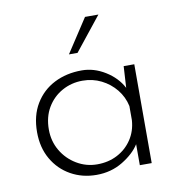

<svg xmlns="http://www.w3.org/2000/svg" viewBox="-72 -673 703 748"><g transform="rotate(-10 279.5 -299.0)"><path d="M251 8Q195 8 149.5 -17.5Q104 -43 77.5 -89Q51 -135 51 -196Q51 -261 79 -307.5Q107 -354 155 -378.5Q203 -403 264 -403Q312 -403 356.5 -375.5Q401 -348 423 -306L428 -391H470V0H423V-83Q401 -48 355 -20Q309 8 251 8ZM261 -32Q305 -32 340.5 -50.5Q376 -69 398 -102Q420 -135 423 -178V-234Q415 -271 391.5 -300Q368 -329 334 -346Q300 -363 260 -363Q216 -363 179 -342.5Q142 -322 120 -285Q98 -248 98 -198Q98 -152 120 -114.5Q142 -77 179.5 -54.5Q217 -32 261 -32ZM366 -606 260 -473H226L313 -606Z"/></g></svg>

Font: Synthetic Light
Style: Regular
Weight: 300
Designer: Santiago Orozco
Foundry: Typemade
Version: Version 2.000; ttfautohint (v1.8.4.7-5d5b)